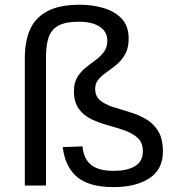

<svg xmlns="http://www.w3.org/2000/svg" viewBox="-20 -779 721 806"><path d="M455.8 6.5Q355.8 6.5 304.9 -35.1Q253.9 -76.7 243.2 -161.5L326.4 -164.5Q331 -112.2 362.3 -87Q393.6 -61.8 457.3 -61.8Q513.8 -61.8 546.8 -81.6Q579.7 -101.3 579.7 -143.5Q579.7 -179.7 558.7 -199.4Q537.6 -219 504.9 -230.7Q472.1 -242.4 435 -252.6Q398 -262.7 365.2 -277.9Q332.5 -293.1 311.4 -321.2Q290.4 -349.4 290.4 -397.1Q290.4 -431.7 304.5 -454.9Q318.7 -478.1 339.6 -494.9Q360.4 -511.7 381.3 -526.9Q402.1 -542.1 416.3 -561.3Q430.5 -580.5 430.5 -608Q430.5 -645.5 399 -666.6Q367.5 -687.8 311 -687.8Q256.3 -687.8 226.5 -672.1Q196.6 -656.5 184.9 -624.1Q173.1 -591.7 173.1 -540.5V0H84.2V-535.8Q84.2 -605.5 106.2 -655.3Q128.1 -705.1 179 -732.1Q230 -759.1 315.7 -759.1Q366.2 -759.1 413.1 -745.8Q460 -732.5 490.1 -701.6Q520.1 -670.8 520.1 -616.8Q520.1 -577.7 505.8 -552.1Q491.6 -526.6 470.7 -508.9Q449.9 -491.3 428.9 -476.9Q408 -462.5 393.8 -446Q379.5 -429.6 379.5 -405.9Q379.5 -375.3 400.2 -358Q420.9 -340.7 453 -330.3Q485.2 -320 521.7 -309.2Q558.2 -298.5 590.4 -280.5Q622.5 -262.6 643.2 -230.1Q663.9 -197.7 663.9 -143.2Q663.9 -67.9 607.2 -30.7Q550.5 6.5 455.8 6.5Z"/></svg>

Font: Pathway Extreme 8pt Thin
Style: Regular
Weight: 100
Designer: Eduardo Rodriguez Tunni
Foundry: Eduardo Rodriguez Tunni
Version: Version 1.000